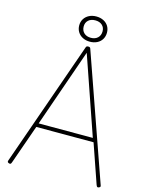

<svg xmlns="http://www.w3.org/2000/svg" viewBox="-194 -1538 1309 1671"><g transform="rotate(15 460.0 -702.5)"><path d="M54 12Q44 8 42.5 3.5Q41 -1 43 -9L438 -1133Q440 -1141 445 -1144.5Q450 -1148 460 -1148Q469 -1148 474 -1144.5Q479 -1141 481 -1133L876 -9Q879 -1 877 3.5Q875 8 866 12Q856 16 851 13Q846 10 841 -3L719 -355H203L79 -3Q75 9 70 12.5Q65 16 54 12ZM215 -390H703L460 -1092ZM460 -1192Q424 -1192 395.5 -1206.5Q367 -1221 351 -1247Q335 -1273 335 -1306Q335 -1339 351 -1364.5Q367 -1390 395.5 -1404.5Q424 -1419 460 -1419Q497 -1419 525.5 -1404.5Q554 -1390 569.5 -1364.5Q585 -1339 585 -1306Q585 -1273 569.5 -1247Q554 -1221 525.5 -1206.5Q497 -1192 460 -1192ZM460 -1227Q499 -1227 522 -1249Q545 -1271 545 -1307Q545 -1342 522 -1363Q499 -1384 460 -1384Q421 -1384 398 -1363Q375 -1342 375 -1307Q375 -1271 398 -1249Q421 -1227 460 -1227Z"/></g></svg>

Font: Playwrite CL Thin
Style: Regular
Weight: 100
Designer: Veronika Burian, José Scaglione
Foundry: TypeTogether
Version: Version 1.002